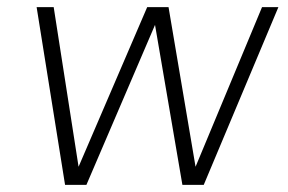

<svg xmlns="http://www.w3.org/2000/svg" viewBox="-20 -520 810 540"><path d="M416 -450 223 0H163L83 -500H131L201 -51L394 -500H454L530 -51L717 -500H763L553 0H493Z"/></svg>

Font: Retni Sans Light
Style: Italic
Weight: 300
Italic angle: -8°
Designer: Vitaly Kuzmin
Foundry: ParaType Ltd.
Version: Version 1.00;June 10, 2019;FontCreator 11.5.0.2425 64-bit; t